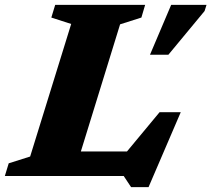

<svg xmlns="http://www.w3.org/2000/svg" viewBox="-47 -727 873 793"><path d="M449 -626.5 287 -101.5H477.5L612 -263.5H699.5L566.5 46H494.5L464 0H-27L-11 -52.5L77.5 -80.5L247 -628L165 -654.5L181 -707H552.5L537 -654.5ZM572.5 -501 660 -707H806L798 -681.5L648.5 -501Z"/></svg>

Font: Newsreader 6pt
Style: Bold Italic
Weight: 700
Italic angle: -17°
Designer: Hugues Gentile
Foundry: Production Type
Version: Version 1.003; ttfautohint (v1.8.3)